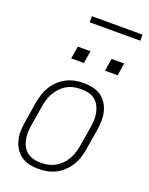

<svg xmlns="http://www.w3.org/2000/svg" viewBox="-165 -977 829 1069"><g transform="rotate(20 250.0 -442.5)"><path d="M200 8Q171 8 144.5 2Q118 -4 96.5 -19Q75 -34 61 -56.5Q47 -79 40.5 -105Q34 -131 35 -159Q36 -187 41 -215L60 -335Q65 -361 73 -385.5Q81 -410 95 -433Q109 -456 129.5 -475Q150 -494 173.5 -506Q197 -518 223 -523Q249 -528 274 -528Q302 -528 329 -522Q356 -516 377.5 -501Q399 -486 413 -463.5Q427 -441 433 -415Q439 -389 438.5 -361Q438 -333 433 -305L413 -185Q409 -159 401 -134.5Q393 -110 378.5 -87Q364 -64 344 -45Q324 -26 300 -14Q276 -2 250.5 3Q225 8 200 8ZM200 -29Q221 -29 242 -33Q263 -37 282.5 -47.5Q302 -58 318.5 -74.5Q335 -91 346 -110Q357 -129 363.5 -149.5Q370 -170 374 -191L394 -311Q397 -333 398 -355Q399 -377 394.5 -398Q390 -419 380 -437.5Q370 -456 354 -468.5Q338 -481 317 -486Q296 -491 273 -491Q253 -491 231.5 -487Q210 -483 190.5 -472.5Q171 -462 155 -445.5Q139 -429 127.5 -410Q116 -391 109.5 -370.5Q103 -350 100 -329L80 -209Q76 -187 75.5 -165Q75 -143 79 -122Q83 -101 93 -82.5Q103 -64 119.5 -51.5Q136 -39 157 -34Q178 -29 200 -29ZM361 -633 373 -707H448L436 -633ZM161 -633 173 -707H248L236 -633ZM489 -857H189V-893H489Z"/></g></svg>

Font: Iosevka SS04 Extralight
Style: Italic
Weight: 200
Italic angle: -9°
Monospace: yes
Designer: Belleve Invis
Foundry: Belleve Invis
Version: Version 19.0.0; ttfautohint (v1.8.4)